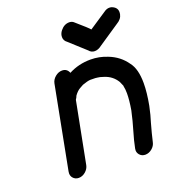

<svg xmlns="http://www.w3.org/2000/svg" viewBox="-140 -878 894 990"><g transform="rotate(-20 307.0 -383.0)"><path d="M488 5Q469 5 457 -9Q448 -20 448 -33Q448 -38 449 -43Q457 -84 471.5 -132Q486 -180 498 -235Q507 -288 507 -325Q507 -348 503 -365V-368Q496 -386 493 -391L492 -393Q469 -431 425 -445Q401 -453 393 -453Q389 -455 352 -455Q337 -454 309 -444Q292 -435 289 -433Q273 -424 258 -403Q254 -392 248 -384L183 -49Q179 -29 162 -14.5Q145 0 125 0Q105 0 93 -15Q85 -25 85 -39Q85 -44 86 -49L173 -501Q177 -521 194.5 -535.5Q212 -550 232 -550Q259 -550 269 -524Q324 -553 389 -553Q437 -553 481 -535Q541 -512 576 -461Q606 -423 606 -345Q606 -294 593 -225Q583 -177 571 -140Q556 -87 546 -43Q542 -23 525 -9Q508 5 488 5ZM426 -586Q407 -586 395 -601L308 -680Q291 -692 291 -712Q291 -717 292 -722Q295 -735 304 -746Q324 -771 352 -771Q364 -771 374 -764Q440 -707 447 -697Q449 -698 548 -764Q560 -771 572 -771Q579 -771 585 -769Q614 -758 614 -732Q614 -727 613 -721Q608 -695 580 -679L464 -601Q445 -586 426 -586Z"/></g></svg>

Font: Bad Comic
Style: Italic
Weight: 400
Italic angle: -11°
Designer: GGBotNet
Foundry: GGBotNet
Version: 0.95